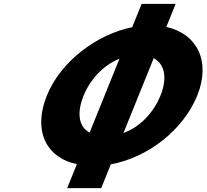

<svg xmlns="http://www.w3.org/2000/svg" viewBox="-20 -906 1067 992"><path d="M618.1 -219.2 774.1 -605.2C837.9 -571.8 841.5 -492.2 809.4 -412.6C777 -332.4 710.5 -252.3 618.1 -219.2ZM443 -220.9C379.7 -254.9 380.2 -333.7 412 -412.5C443.3 -490.1 509.7 -567.7 597.2 -602.6ZM663.1 -765.6C478.3 -728.1 292.8 -587.3 222.2 -412.5C150.9 -236.1 212.7 -93.7 377 -57.6L327.1 66H502.9L552.5 -56.9C744.4 -91.8 927.4 -234.9 999.2 -412.5C1070.6 -589.4 998.3 -731.5 839.4 -766.9L887.5 -886H711.8Z"/></svg>

Font: Hussar
Style: BdWideOblFour
Weight: 700
Foundry: Cannot Into Space Fonts
Version: Version 2.00